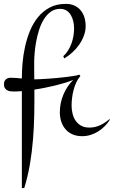

<svg xmlns="http://www.w3.org/2000/svg" viewBox="-30 -680 581 980"><path d="M531.2 -69.8Q520 -51.3 504.6 -35.9Q489.3 -20.5 470.9 -9Q452.6 2.4 431.9 8.8Q411.1 15.1 389.2 15.1Q361.8 15.1 340.6 5.9Q319.3 -3.4 304.9 -19.8Q290.5 -36.1 283 -58.3Q275.4 -80.6 275.4 -106.9Q275.4 -153.3 293.5 -196.8Q311.5 -240.2 343.8 -272Q325.7 -264.6 302.7 -257.6Q279.8 -250.5 253.7 -244.1Q227.5 -237.8 200 -232.2Q172.4 -226.6 145.5 -222.7Q146 -158.7 144.8 -95Q143.6 -31.2 138.4 32.2Q133.3 95.7 122.8 157.7Q112.3 219.7 93.8 279.8H81.5V-214.8Q70.3 -213.9 60.3 -213.4Q50.3 -212.9 41 -212.9Q31.2 -212.9 22.2 -214.1Q13.2 -215.3 6.1 -219.5Q-1 -223.6 -5.4 -231Q-9.8 -238.3 -9.8 -251Q-9.8 -266.1 0 -274.7Q9.8 -283.2 23.9 -283.2Q38.1 -283.2 52.5 -282Q66.9 -280.8 81.5 -279.3V-280.8Q81.5 -315.4 85 -357.2Q88.4 -398.9 97.7 -440.9Q106.9 -482.9 123 -522.5Q139.2 -562 164.1 -592.5Q189 -623 223.9 -641.6Q258.8 -660.2 306.2 -660.2Q331.1 -660.2 350.1 -651.4Q369.1 -642.6 381.8 -627.2Q394.5 -611.8 400.9 -591.1Q407.2 -570.3 407.2 -546.9Q407.2 -521.5 397.9 -497.1Q388.7 -472.7 373.5 -451.2Q358.4 -429.7 338.6 -411.9Q318.8 -394 297.9 -381.8L293 -393.1Q307.1 -405.8 317.6 -422.6Q328.1 -439.5 335 -458.5Q341.8 -477.5 345 -497.3Q348.1 -517.1 348.1 -536.1Q348.1 -552.7 344.2 -570.3Q340.3 -587.9 332 -602.3Q323.7 -616.7 310.1 -625.7Q296.4 -634.8 276.9 -634.8Q249 -634.8 228.5 -619.6Q208 -604.5 193.4 -580.6Q178.7 -556.6 169.2 -526.4Q159.7 -496.1 154.3 -466.1Q148.9 -436 146.7 -408.7Q144.5 -381.3 144.5 -362.8Q144.5 -340.8 144.5 -318.8Q144.5 -296.9 145 -274.9Q156.7 -274.9 175.3 -275.9Q193.8 -276.9 215.8 -278.3Q237.8 -279.8 261.7 -282Q285.6 -284.2 307.4 -286.9Q329.1 -289.6 346.9 -292.5Q364.7 -295.4 375.5 -298.8L380.4 -292L378.9 -290.5Q367.2 -276.4 358.9 -258.3Q350.6 -240.2 345.5 -220.5Q340.3 -200.7 337.9 -180.4Q335.4 -160.2 335.4 -141.1Q335.4 -119.1 340.6 -98.9Q345.7 -78.6 356.7 -63Q367.7 -47.4 384.8 -38.1Q401.9 -28.8 426.3 -28.8Q455.1 -28.8 481.2 -41Q507.3 -53.2 528.3 -71.8Z"/></svg>

Font: Montez
Style: Regular
Weight: 400
Designer: Astigmatic (AOETI)
Foundry: Astigmatic (AOETI)
Version: Version 1.001